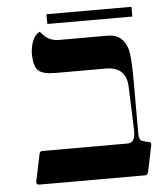

<svg xmlns="http://www.w3.org/2000/svg" viewBox="-49 -703 647 748"><g transform="rotate(-5 274.0 -329.5)"><path d="M522.9 -118.2 501.5 -12.7Q497.6 0 488.8 0H74.7Q63.5 0 63.5 -11.2L86.4 -120.6Q88.9 -129.4 97.7 -129.4H431.6Q461.9 -129.4 460.9 -177.7L454.6 -351.6Q450.7 -427.7 372.1 -427.7H176.3Q125.5 -427.7 107.9 -444.8Q90.3 -461.9 90.3 -510.3Q90.3 -530.8 97.7 -554.7Q108.9 -585 128.4 -592.8Q134.8 -585 143.6 -576.2Q166.5 -554.7 200.7 -554.7H392.1Q450.7 -554.7 468.3 -492.7Q476.1 -460.9 476.1 -372.1V-160.2Q476.1 -138.7 490.7 -134Q505.4 -129.4 519 -127Q522.9 -124.5 522.9 -118.2ZM492.7 -620.6H160.2V-658.7H492.7Z"/></g></svg>

Font: Accordance
Style: Italic
Weight: 400
Italic angle: -11°
Version: Version 1.2 (build January 31, 2020) Miklal Software Solutio